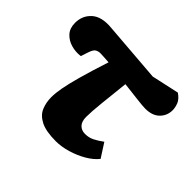

<svg xmlns="http://www.w3.org/2000/svg" viewBox="-143 -695 870 870"><g transform="rotate(45 292.0 -259.5)"><path d="M308 14Q244 14 210 -3.5Q176 -21 164 -50Q152 -79 152 -113Q152 -139 158.5 -174.5Q165 -210 180.5 -266Q196 -322 224 -408Q207 -409 192.5 -410Q178 -411 168 -411Q156 -411 145.5 -405Q135 -399 127 -375L115 -339Q84 -335 55.5 -343.5Q27 -352 8.5 -372.5Q-10 -393 -10 -427Q-10 -474 23 -503.5Q56 -533 121 -527L411 -504L543 -533Q568 -516 575.5 -496.5Q583 -477 583 -460Q583 -425 559 -401Q535 -377 490 -377Q474 -377 437 -381.5Q400 -386 348 -392Q340 -318 333.5 -256.5Q327 -195 327 -162Q327 -132 341 -117.5Q355 -103 378 -103Q402 -103 422 -113Q442 -123 465 -140L508 -73Q488 -48 454.5 -28.5Q421 -9 382 2.5Q343 14 308 14Z"/></g></svg>

Font: Literata 12pt ExtraBold
Style: Italic
Weight: 800
Italic angle: -2°
Designer: Latin by Veronika Burian and Jose Scaglione. Greek by Irene Vlachou. Cyrillic by Vera Evstafieva
Foundry: TypeTogether
Version: Version 3.002